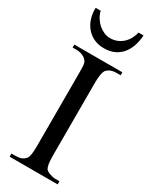

<svg xmlns="http://www.w3.org/2000/svg" viewBox="-225 -931 783 982"><g transform="rotate(30 166.5 -439.5)"><path d="M24.9 0V-18.6H48.8Q69.3 -18.6 83.5 -24.2Q97.7 -29.8 107.4 -42.5Q119.1 -56.2 119.1 -117.7V-545.4Q119.1 -562.5 118.9 -574.5Q118.7 -586.4 117.7 -595Q116.7 -603.5 114.5 -609.4Q112.3 -615.2 108.4 -619.6Q99.1 -631.3 82.5 -637.9Q65.9 -644.5 48.8 -644.5H24.9V-662.1H308.6V-644.5H284.7Q245.6 -644.5 226.1 -620.6Q220.7 -612.3 217.3 -593.8Q213.9 -575.2 213.9 -545.4V-117.7Q213.9 -85.4 216.8 -67.9Q219.7 -50.3 225.1 -41.5Q227.5 -37.6 233.9 -33.4Q240.2 -29.3 248.8 -26.1Q257.3 -22.9 266.6 -20.8Q275.9 -18.6 284.7 -18.6H308.6V0ZM308.1 -879.4Q306.2 -847.2 296.9 -818.4Q287.6 -789.6 270 -767.8Q252.4 -746.1 226.3 -733.6Q200.2 -721.2 165 -721.2Q130.9 -721.2 104.5 -733.6Q78.1 -746.1 60.1 -767.8Q42 -789.6 33.2 -818.4Q24.4 -847.2 25.4 -879.4H55.2Q59.6 -859.4 70.6 -841.6Q81.5 -823.7 96.4 -810.5Q111.3 -797.4 129.2 -789.6Q147 -781.7 165 -781.7Q188 -781.7 206.8 -789.3Q225.6 -796.9 240 -810.1Q254.4 -823.2 264.2 -841.1Q273.9 -858.9 278.8 -879.4Z"/></g></svg>

Font: Doulos SIL Afr
Style: Regular
Weight: 400
Designer: Walt Agee, Victor Gaultney, Peter Martin, Debbi Hosken, Becca Hirsbrunner
Foundry: SIL International
Version: Version 5.000